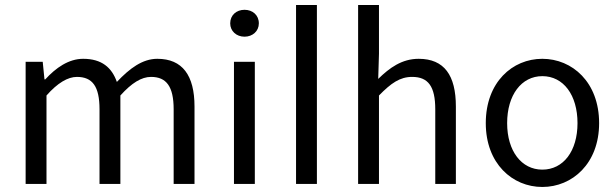

<svg xmlns="http://www.w3.org/2000/svg" viewBox="-20 -732 2449 764"><path d="M82 -486V0H165V-352C209 -402 250 -426 286 -426C348 -426 376 -388 376 -297V0H459V-352C504 -402 543 -426 581 -426C642 -426 671 -388 671 -297V0H754V-308C754 -432 706 -498 606 -498C547 -498 496 -460 445 -406C425 -463 385 -498 311 -498C253 -498 202 -462 160 -416H157L150 -486Z M896 -639C896 -608 921 -586 953 -586C985 -586 1010 -608 1010 -639C1010 -672 985 -693 953 -693C921 -693 896 -672 896 -639ZM911 -486V0H994V-486Z M1158 -712V0H1241V-712Z M1405 -712V0H1488V-352C1536 -401 1571 -426 1620 -426C1684 -426 1712 -388 1712 -297V0H1794V-308C1794 -432 1748 -498 1646 -498C1579 -498 1530 -462 1485 -418L1488 -518V-712Z M1913 -242C1913 -81 2019 12 2138 12C2257 12 2364 -81 2364 -242C2364 -405 2257 -498 2138 -498C2019 -498 1913 -405 1913 -242ZM2278 -242C2278 -131 2222 -57 2138 -57C2055 -57 1998 -131 1998 -242C1998 -354 2055 -429 2138 -429C2222 -429 2278 -354 2278 -242Z"/></svg>

Font: Cambridge Sans
Style: Regular
Weight: 400
Version: Version 2.020;PS 002.020;hotconv 1.0.88;makeotf.lib2.5.64775